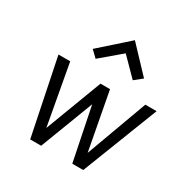

<svg xmlns="http://www.w3.org/2000/svg" viewBox="-170 -901 1020 1047"><g transform="rotate(30 339.5 -377.0)"><path d="M61 -478H135L204 -98L339 -455H399L467 -93L608 -478H679L493 0H424L356 -335L228 0H159ZM248 -559 207.5 -598 383 -754 530.5 -598 482 -559 375.5 -667Z"/></g></svg>

Font: Karla
Style: Italic
Weight: 400
Italic angle: -8°
Designer: Jonathan Pinhorn
Version: Version 2.004;gftools[0.9.33]